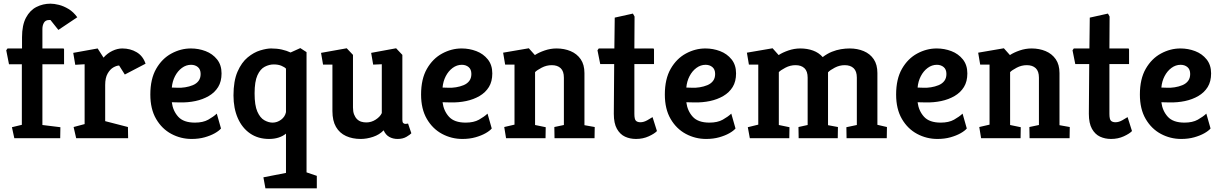

<svg xmlns="http://www.w3.org/2000/svg" viewBox="-20 -753 6650 1046"><path d="M58 0 45 -60 99 -73V-403H29L14 -479L21 -489H100V-550Q100 -616 121.5 -656.5Q143 -697 178.5 -715Q214 -733 255 -733Q275 -733 301 -726.5Q327 -720 353.5 -704Q380 -688 401 -659L298 -590L255 -644H248Q228 -644 219.5 -629.5Q211 -615 211 -595V-489H324Q329 -489 329 -483V-403H211V-72L309 -60L308 0Z M395 0 381 -61 441 -77V-403L390 -400L379 -465L512 -489L544 -439Q565 -463 592.5 -476Q620 -489 646 -489Q690 -489 724.5 -468.5Q759 -448 773 -406L660 -347L629 -396Q616 -396 598 -386Q580 -376 566.5 -352.5Q553 -329 553 -290V-93L677 -61L678 0Z M1024 4Q965 4 913.5 -23.5Q862 -51 830.5 -105Q799 -159 799 -238Q799 -323 831 -378.5Q863 -434 914 -461.5Q965 -489 1020 -489Q1062 -489 1100 -474.5Q1138 -460 1162.5 -429.5Q1187 -399 1187 -353Q1187 -309 1168.5 -279Q1150 -249 1117.5 -230Q1085 -211 1044.5 -202.5Q1004 -194 960 -195L916 -196Q922 -149 951 -117Q980 -85 1042 -85Q1086 -85 1114.5 -101Q1143 -117 1161 -134L1184 -53Q1173 -40 1150 -27Q1127 -14 1095 -5Q1063 4 1024 4ZM916 -276 947 -275Q967 -274 989 -277.5Q1011 -281 1030.5 -289Q1050 -297 1061.5 -312Q1073 -327 1073 -350Q1073 -375 1058 -387.5Q1043 -400 1021 -400Q994 -400 971 -383Q948 -366 933.5 -338Q919 -310 916 -276Z M1426 273 1415 213 1538 189V-25Q1521 -11 1497.5 -3.5Q1474 4 1446 4Q1386 4 1342.5 -26Q1299 -56 1275.5 -109.5Q1252 -163 1252 -233Q1252 -312 1274 -362.5Q1296 -413 1329.5 -440.5Q1363 -468 1398 -478.5Q1433 -489 1457 -489Q1489 -489 1515.5 -483Q1542 -477 1563 -467L1616 -491L1650 -469V186L1706 205V273ZM1465 -85Q1490 -85 1511.5 -101Q1533 -117 1538 -142V-379Q1531 -387 1513.5 -394.5Q1496 -402 1471 -402Q1447 -402 1422.5 -389.5Q1398 -377 1382.5 -343Q1367 -309 1367 -244Q1367 -179 1382 -145Q1397 -111 1420 -98Q1443 -85 1465 -85Z M1945 4Q1900 4 1865 -12Q1830 -28 1810.5 -61.5Q1791 -95 1791 -148V-401H1740L1729 -465L1869 -490L1903 -454V-167Q1903 -145 1909 -129.5Q1915 -114 1925 -104Q1935 -94 1948 -90Q1961 -86 1976 -86Q2003 -86 2027 -101.5Q2051 -117 2060 -137V-403L2013 -401L2002 -465L2138 -490L2172 -454V-100Q2172 -87 2177 -82.5Q2182 -78 2189 -78Q2194 -78 2198 -79Q2202 -80 2203 -80L2221 -27Q2215 -20 2195 -8Q2175 4 2146 4Q2121 4 2101 -7Q2081 -18 2070 -43Q2047 -19 2012.5 -7.5Q1978 4 1945 4Z M2499 4Q2440 4 2388.5 -23.5Q2337 -51 2305.5 -105Q2274 -159 2274 -238Q2274 -323 2306 -378.5Q2338 -434 2389 -461.5Q2440 -489 2495 -489Q2537 -489 2575 -474.5Q2613 -460 2637.5 -429.5Q2662 -399 2662 -353Q2662 -309 2643.5 -279Q2625 -249 2592.5 -230Q2560 -211 2519.5 -202.5Q2479 -194 2435 -195L2391 -196Q2397 -149 2426 -117Q2455 -85 2517 -85Q2561 -85 2589.5 -101Q2618 -117 2636 -134L2659 -53Q2648 -40 2625 -27Q2602 -14 2570 -5Q2538 4 2499 4ZM2391 -276 2422 -275Q2442 -274 2464 -277.5Q2486 -281 2505.5 -289Q2525 -297 2536.5 -312Q2548 -327 2548 -350Q2548 -375 2533 -387.5Q2518 -400 2496 -400Q2469 -400 2446 -383Q2423 -366 2408.5 -338Q2394 -310 2391 -276Z M2737 0 2727 -61 2783 -74V-401H2732L2721 -466L2861 -490L2894 -453Q2915 -467 2947 -478Q2979 -489 3012 -489Q3054 -489 3088.5 -474.5Q3123 -460 3143.5 -430.5Q3164 -401 3164 -355V-71L3220 -61L3219 0H3001L3000 -61L3052 -72V-330Q3052 -365 3034.5 -381.5Q3017 -398 2986 -398Q2957 -398 2930.5 -384Q2904 -370 2895 -360V-72L2953 -60L2952 0Z M3445 4Q3412 4 3385 -8.5Q3358 -21 3341 -51Q3324 -81 3324 -133L3326 -404H3250L3235 -479L3242 -489H3327L3329 -657L3428 -679L3437 -663L3436 -489H3538Q3543 -489 3543 -483V-404H3436V-133Q3436 -103 3444.5 -95Q3453 -87 3469 -87Q3487 -87 3506.5 -98Q3526 -109 3535 -115L3559 -39Q3546 -25 3514.5 -10.5Q3483 4 3445 4Z M3827 4Q3768 4 3716.5 -23.5Q3665 -51 3633.5 -105Q3602 -159 3602 -238Q3602 -323 3634 -378.5Q3666 -434 3717 -461.5Q3768 -489 3823 -489Q3865 -489 3903 -474.5Q3941 -460 3965.5 -429.5Q3990 -399 3990 -353Q3990 -309 3971.5 -279Q3953 -249 3920.5 -230Q3888 -211 3847.5 -202.5Q3807 -194 3763 -195L3719 -196Q3725 -149 3754 -117Q3783 -85 3845 -85Q3889 -85 3917.5 -101Q3946 -117 3964 -134L3987 -53Q3976 -40 3953 -27Q3930 -14 3898 -5Q3866 4 3827 4ZM3719 -276 3750 -275Q3770 -274 3792 -277.5Q3814 -281 3833.5 -289Q3853 -297 3864.5 -312Q3876 -327 3876 -350Q3876 -375 3861 -387.5Q3846 -400 3824 -400Q3797 -400 3774 -383Q3751 -366 3736.5 -338Q3722 -310 3719 -276Z M4065 0 4054 -60 4111 -74V-401H4060L4049 -466L4189 -490L4222 -453Q4243 -467 4275 -478Q4307 -489 4340 -489Q4378 -489 4409.5 -477.5Q4441 -466 4462 -442Q4487 -461 4512 -471Q4537 -481 4561.5 -485Q4586 -489 4609 -489Q4651 -489 4685.5 -474.5Q4720 -460 4740 -430.5Q4760 -401 4760 -355V-73L4812 -61L4811 0H4592L4591 -60L4648 -72V-330Q4648 -365 4630.5 -381.5Q4613 -398 4582 -398Q4554 -398 4528 -384.5Q4502 -371 4491 -359V-71L4545 -61L4544 0H4331L4330 -61L4380 -72V-330Q4380 -365 4362.5 -381.5Q4345 -398 4314 -398Q4285 -398 4258.5 -384Q4232 -370 4223 -360V-72L4281 -60L4280 0Z M5087 4Q5028 4 4976.5 -23.5Q4925 -51 4893.5 -105Q4862 -159 4862 -238Q4862 -323 4894 -378.5Q4926 -434 4977 -461.5Q5028 -489 5083 -489Q5125 -489 5163 -474.5Q5201 -460 5225.5 -429.5Q5250 -399 5250 -353Q5250 -309 5231.5 -279Q5213 -249 5180.5 -230Q5148 -211 5107.5 -202.5Q5067 -194 5023 -195L4979 -196Q4985 -149 5014 -117Q5043 -85 5105 -85Q5149 -85 5177.5 -101Q5206 -117 5224 -134L5247 -53Q5236 -40 5213 -27Q5190 -14 5158 -5Q5126 4 5087 4ZM4979 -276 5010 -275Q5030 -274 5052 -277.5Q5074 -281 5093.5 -289Q5113 -297 5124.5 -312Q5136 -327 5136 -350Q5136 -375 5121 -387.5Q5106 -400 5084 -400Q5057 -400 5034 -383Q5011 -366 4996.5 -338Q4982 -310 4979 -276Z M5325 0 5315 -61 5371 -74V-401H5320L5309 -466L5449 -490L5482 -453Q5503 -467 5535 -478Q5567 -489 5600 -489Q5642 -489 5676.5 -474.5Q5711 -460 5731.5 -430.5Q5752 -401 5752 -355V-71L5808 -61L5807 0H5589L5588 -61L5640 -72V-330Q5640 -365 5622.5 -381.5Q5605 -398 5574 -398Q5545 -398 5518.5 -384Q5492 -370 5483 -360V-72L5541 -60L5540 0Z M6033 4Q6000 4 5973 -8.5Q5946 -21 5929 -51Q5912 -81 5912 -133L5914 -404H5838L5823 -479L5830 -489H5915L5917 -657L6016 -679L6025 -663L6024 -489H6126Q6131 -489 6131 -483V-404H6024V-133Q6024 -103 6032.5 -95Q6041 -87 6057 -87Q6075 -87 6094.5 -98Q6114 -109 6123 -115L6147 -39Q6134 -25 6102.5 -10.5Q6071 4 6033 4Z M6415 4Q6356 4 6304.5 -23.5Q6253 -51 6221.5 -105Q6190 -159 6190 -238Q6190 -323 6222 -378.5Q6254 -434 6305 -461.5Q6356 -489 6411 -489Q6453 -489 6491 -474.5Q6529 -460 6553.5 -429.5Q6578 -399 6578 -353Q6578 -309 6559.5 -279Q6541 -249 6508.5 -230Q6476 -211 6435.5 -202.5Q6395 -194 6351 -195L6307 -196Q6313 -149 6342 -117Q6371 -85 6433 -85Q6477 -85 6505.5 -101Q6534 -117 6552 -134L6575 -53Q6564 -40 6541 -27Q6518 -14 6486 -5Q6454 4 6415 4ZM6307 -276 6338 -275Q6358 -274 6380 -277.5Q6402 -281 6421.5 -289Q6441 -297 6452.5 -312Q6464 -327 6464 -350Q6464 -375 6449 -387.5Q6434 -400 6412 -400Q6385 -400 6362 -383Q6339 -366 6324.5 -338Q6310 -310 6307 -276Z"/></svg>

Font: Kreon SemiBold
Style: Regular
Weight: 600
Designer: Julia Petretta
Foundry: Julia Petretta and Eli Heuer
Version: Version 2.002